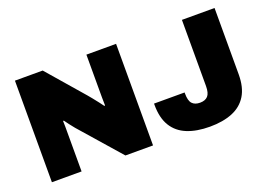

<svg xmlns="http://www.w3.org/2000/svg" viewBox="-100 -949 1700 1222"><g transform="rotate(-20 750.0 -338.0)"><path d="M74 0V-688H262L476 -441Q485 -431 500 -412Q515 -393 530.5 -373.5Q546 -354 554 -342L559 -344Q558 -372 558 -399.5Q558 -427 558 -441V-688H759V0H572L331 -275Q314 -295 302 -311.5Q290 -328 279 -343L274 -341Q275 -322 275 -303Q275 -284 275 -275V0ZM1141 12Q1052 12 988 -14Q924 -40 890 -95.5Q856 -151 856 -239V-248H1063V-240Q1063 -192 1081 -172.5Q1099 -153 1134 -153Q1169 -153 1187 -172.5Q1205 -192 1205 -240V-688H1426V-239Q1426 -151 1392 -95.5Q1358 -40 1294 -14Q1230 12 1141 12Z"/></g></svg>

Font: Archivo SemiBold Black
Style: Regular
Weight: 900
Version: Version 2.001